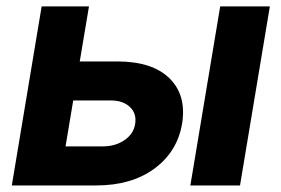

<svg xmlns="http://www.w3.org/2000/svg" viewBox="-20 -565 857 585"><path d="M223 -377.8H337Q443.9 -377.8 496.3 -326.5Q548.7 -275.2 534.8 -188.2Q520.2 -102.6 450.5 -51.3Q380.7 0 273.4 0H16L106.9 -545.5H251.1ZM560 0 650.9 -545.5H802.2L711.3 0ZM203.1 -258.9 179.7 -119H293.3Q331.7 -119 359.4 -138.1Q387.1 -157.3 391.7 -187.1Q397 -218.8 376.1 -238.8Q355.1 -258.9 317.5 -258.9Z"/></svg>

Font: Karasuma Gothic
Style: Bold Italic
Weight: 700
Italic angle: 9.39998°
Designer: Rasmus Andersson / Ryoko Nishizuka
Foundry: Genbu
Version: Version 1.00